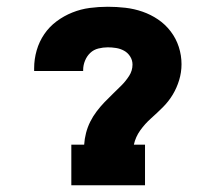

<svg xmlns="http://www.w3.org/2000/svg" viewBox="-20 -548 640 568"><path d="M191 0V-120H229Q230 -137 234.5 -154.5Q239 -172 247 -188Q255 -204 266 -218.5Q277 -233 289 -245.5Q301 -258 314 -270.5Q327 -283 339.5 -295.5Q352 -308 362 -323.5Q372 -339 372 -357Q372 -370 365 -381Q358 -392 347 -398Q336 -404 323.5 -406Q311 -408 299 -408Q285 -408 271 -404.5Q257 -401 247 -391.5Q237 -382 231.5 -368.5Q226 -355 226 -341V-338H81V-346Q81 -373 88.5 -399Q96 -425 111 -447Q126 -469 147.5 -485Q169 -501 194 -511Q219 -521 245.5 -524.5Q272 -528 299 -528Q325 -528 351 -525Q377 -522 401.5 -513.5Q426 -505 447.5 -490.5Q469 -476 485 -455Q501 -434 509 -409Q517 -384 517 -358Q517 -334 510 -311Q503 -288 491 -268Q479 -248 462 -231Q445 -214 427 -198Q409 -182 395 -162.5Q381 -143 376 -120H409V0Z"/></svg>

Font: Iosevka Etoile Heavy
Style: Regular
Weight: 900
Designer: Belleve Invis
Foundry: Belleve Invis
Version: Version 22.1.2; ttfautohint (v1.8.4)